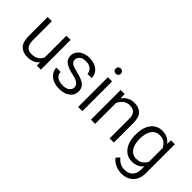

<svg xmlns="http://www.w3.org/2000/svg" viewBox="-5 -1463 2415 2415"><g transform="rotate(45 1202.5 -256.0)"><path d="M478.5 0V-528.3H403.8V-144C382.8 -91.3 337.9 -54.2 254.4 -54.2C196.3 -54.2 145 -84 145 -188V-528.3H70.8V-189C70.8 -117.7 86.9 -66.9 118.7 -36.1C150.4 -5.4 192.4 9.8 244.1 9.8C320.3 9.8 372.1 -16.1 405.3 -59.6L406.7 0Z M935.1 -137.7C935.1 -114.7 924.3 -94.7 903.3 -78.1C881.8 -61 850.6 -52.7 810.1 -52.7C789.6 -52.7 769 -55.7 748.5 -62C707.5 -74.2 676.3 -103 672.9 -155.8H598.1C598.1 -127.4 606.4 -100.6 622.6 -75.7C655.3 -24.9 718.8 9.8 810.1 9.8C870.1 9.8 918.5 -4.4 955.1 -32.7C991.2 -61 1009.3 -97.7 1009.3 -142.6C1009.3 -185.1 994.1 -217.8 964.4 -241.7C934.1 -265.1 886.7 -284.2 822.3 -299.3C712.4 -323.7 690.9 -347.7 690.9 -391.1C690.9 -412.1 700.2 -431.2 718.3 -449.2C736.3 -467.3 765.6 -476.1 807.1 -476.1C846.7 -476.1 877.4 -465.8 898.9 -444.8C919.9 -423.8 930.7 -401.4 930.7 -376.5H1005.4C1005.4 -467.3 931.6 -538.1 807.1 -538.1C690.9 -538.1 616.2 -470.2 616.2 -389.2C616.2 -345.7 632.8 -313 666 -291C698.7 -268.6 744.6 -251 803.7 -238.8C840.8 -231.4 868.7 -222.2 887.7 -211.9C924.8 -190.4 935.1 -165 935.1 -137.7Z M1133.3 -674.8C1133.3 -649.9 1149.9 -629.9 1179.7 -629.9C1209.5 -629.9 1227.1 -649.9 1227.1 -674.8C1227.1 -700.7 1209.5 -720.7 1179.7 -720.7C1149.9 -720.7 1133.3 -700.7 1133.3 -674.8ZM1141.6 -528.3V0H1216.3V-528.3Z M1585.9 -474.6C1622.1 -474.6 1650.4 -465.3 1670.9 -446.3C1690.9 -427.2 1701.2 -393.6 1701.2 -345.7V0H1775.9V-345.2C1775.9 -415 1760.7 -464.4 1730.5 -494.1C1700.2 -523.4 1658.7 -538.1 1606.4 -538.1C1536.1 -538.1 1479 -504.9 1441.9 -451.7L1439.5 -528.3H1368.7V0H1442.9V-371.1C1455.1 -399.9 1473.1 -424.3 1497.6 -444.3C1521.5 -464.4 1551.3 -474.6 1585.9 -474.6Z M1897.5 -258.8C1897.5 -206.5 1905.8 -160.6 1922.4 -120.1C1955.6 -39.6 2018.6 9.8 2102.5 9.8C2172.4 9.8 2223.6 -16.1 2258.8 -61.5V-6.8C2258.8 91.3 2203.1 147.5 2109.9 147.5C2057.6 147.5 2008.8 127 1965.3 73.7L1925.3 118.7C1970.2 182.6 2056.2 209.5 2115.2 209.5C2180.2 209.5 2232.9 190.4 2272.9 151.9C2313 113.3 2333 59.1 2333 -10.3V-528.3H2264.6L2261.2 -461.4C2226.1 -510.3 2174.3 -538.1 2103.5 -538.1C1975.6 -538.1 1897.5 -431.2 1897.5 -269ZM1972.2 -269C1972.2 -382.8 2017.6 -474.6 2120.1 -474.6C2157.2 -474.6 2187 -465.8 2209 -448.2C2231 -430.2 2247.6 -409.2 2258.8 -384.3V-142.6C2246.6 -117.2 2229 -96.2 2207 -79.6C2185.1 -62.5 2155.8 -54.2 2119.1 -54.2C2017.1 -54.2 1972.2 -145 1972.2 -258.8Z"/></g></svg>

Font: Vazirmatn Light
Style: Regular
Weight: 300
Designer: Saber Rastikerdar
Foundry: Saber Rastikerdar
Version: Version 33.003